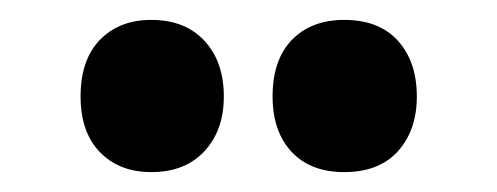

<svg xmlns="http://www.w3.org/2000/svg" viewBox="-20 -787 500 193"><path d="M61 -690Q61 -727 80.5 -747Q100 -767 132 -767Q166 -767 185.5 -746Q205 -725 205 -690Q205 -656 185.5 -635Q166 -614 132 -614Q100 -614 80.5 -634Q61 -654 61 -690ZM254 -690Q254 -727 273.5 -747Q293 -767 326 -767Q361 -767 380 -746Q399 -725 399 -690Q399 -656 380 -635Q361 -614 326 -614Q292 -614 273 -634.5Q254 -655 254 -690Z"/></svg>

Font: Noto Sans Tamil ExtraCondensed Black
Style: Regular
Weight: 900
Width: 2
Designer: Jelle Bosma - Monotype Design Team
Foundry: Monotype Imaging Inc.
Version: Version 2.004; ttfautohint (v1.8.4.7-5d5b)